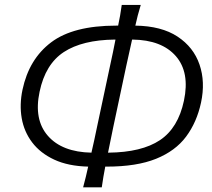

<svg xmlns="http://www.w3.org/2000/svg" viewBox="-20 -756 882 798"><path d="M325.5 22.5Q331.5 -0.5 336.8 -21.5Q342 -42.5 346.5 -63.5Q263.5 -65.5 205.5 -92.5Q147.5 -119.5 113.8 -164Q80 -208.5 70.2 -265Q60.5 -321.5 73.5 -383Q100.5 -510.5 192.5 -580Q284.5 -649.5 463 -649.5H471Q475.5 -670.5 479.2 -691.5Q483 -712.5 486 -735.5H565Q558 -712.5 552.5 -691.5Q547 -670.5 542.5 -649.5Q651 -648 717.8 -604Q784.5 -560 809.2 -487.8Q834 -415.5 815.5 -329.5Q798 -248 753.5 -188.2Q709 -128.5 628.5 -96Q548 -63.5 423.5 -63.5H417.5Q413.5 -42.5 409.8 -21.5Q406 -0.5 403 22.5ZM451 -229Q438.5 -170.5 429 -121.5H431Q569 -123 644.8 -173.5Q720.5 -224 744.5 -337.5Q769.5 -455.5 710.8 -522.8Q652 -590 531 -591.5H529Q517.5 -541.5 505 -483ZM144.5 -374.5Q120 -259 179 -191.5Q238 -124 360 -121.5Q366 -147.5 371.8 -174Q377.5 -200.5 383.5 -229.5L437.5 -483Q450.5 -542 460 -591.5H456.5Q322.5 -590 245.5 -539.8Q168.5 -489.5 144.5 -374.5Z"/></svg>

Font: Commissioner Flair Light
Style: Italic
Weight: 300
Italic angle: -12°
Designer: Kostas Bartsokas
Foundry: Kostas Bartsokas
Version: Version 1.000; ttfautohint (v1.8.3)